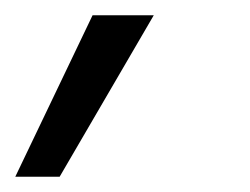

<svg xmlns="http://www.w3.org/2000/svg" viewBox="-57 -94 327 251"><path d="M-37 137 64 -74H144L21 137Z"/></svg>

Font: Red Hat Display VF
Style: Italic
Weight: 300
Italic angle: -12°
Designer: Pentagram, MCKL
Foundry: Pentagram, MCKL
Version: Version 1.010